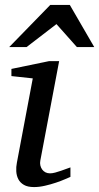

<svg xmlns="http://www.w3.org/2000/svg" viewBox="-20 -740 399 772"><path d="M263.2 -28.8Q257.3 -26.4 241.7 -19.5Q226.1 -12.7 205.1 -5.6Q184.1 1.5 160.9 6.8Q137.7 12.2 117.2 12.2Q91.3 12.2 76.2 3.4Q61 -5.4 53.7 -19.5Q46.4 -33.7 45.4 -51.3Q44.4 -68.8 47.9 -85.9L111.8 -424.8L25.9 -434.1V-462.9L176.8 -494.1H217.8L142.1 -94.2Q140.1 -84 142.3 -74.7Q144.5 -65.4 149.7 -58.3Q154.8 -51.3 162.8 -47.1Q170.9 -43 181.2 -43Q189.9 -43 201.9 -46.1Q213.9 -49.3 225.8 -53.5Q237.8 -57.6 248 -61.5Q258.3 -65.4 263.2 -66.9ZM289.1 -550.8 207 -643.1 86.9 -550.8H17.1L182.1 -720.2H260.7L358.9 -550.8Z"/></svg>

Font: Charis SIL APac
Style: Italic
Weight: 400
Italic angle: -11°
Foundry: SIL International
Version: Version 5.000